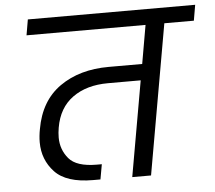

<svg xmlns="http://www.w3.org/2000/svg" viewBox="-52 -797 956 855"><g transform="rotate(-5 425.5 -370.0)"><path d="M839 -670H707L589 0H505L580 -426H434Q338 -426 275.5 -381Q213 -336 198 -248Q194 -225 194 -204Q194 -150 228 -109.5Q262 -69 353 -69H375L363 -2H330Q211 -2 159.5 -57Q108 -112 108 -190Q108 -218 114 -249Q136 -374 224.5 -436Q313 -498 443 -498H593L623 -670H91L103 -740H851Z"/></g></svg>

Font: Fz Poppins
Style: Italic
Weight: 400
Italic angle: -10°
Designer: Ninad Kale (Devanagari), Jonny Pinhorn (Latin)
Foundry: Indian Type Foundry
Version: Vit hóa bi Vntype.Com & FontZin.Com